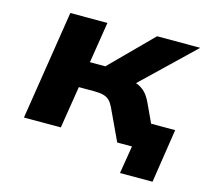

<svg xmlns="http://www.w3.org/2000/svg" viewBox="-93 -615 947 855"><g transform="rotate(15 380.5 -187.5)"><path d="M528 128 549 0H500L519 -120H716L678 128ZM51 0 130 -503H301L271 -314H342L530 -503H729L460 -245L453 -285Q483 -282 502.5 -273.5Q522 -265 537 -249.5Q552 -234 565 -206L661 0H481L412 -147Q403 -165 392.5 -175Q382 -185 365.5 -189.5Q349 -194 324 -194H252L221 0Z"/></g></svg>

Font: Nunito Sans 7pt SemiExpanded ExtraBold
Style: Italic
Weight: 800
Width: 6
Italic angle: -9°
Designer: Vernon Adams
Foundry: Vernon Adams
Version: Version 3.101;gftools[0.9.27]